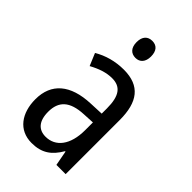

<svg xmlns="http://www.w3.org/2000/svg" viewBox="-225 -819 911 911"><g transform="rotate(45 230.0 -364.0)"><path d="M235 -738C205 -738 186 -719 186 -681C186 -644 205 -624 235 -624C264 -624 283 -644 283 -681C283 -719 265 -738 235 -738ZM236 -546C179 -546 126 -531 83 -505L109 -443C149 -465 187 -478 225 -478C282 -478 309 -443 309 -359V-324L239 -321C107 -316 38 -256 38 -150C38 -58 85 10 172 10C239 10 279 -18 312 -75H315L329 0H391V-363C391 -483 345 -546 236 -546ZM252 -262 309 -265V-213C309 -113 264 -58 198 -58C152 -58 123 -87 123 -151C123 -220 160 -258 252 -262Z"/></g></svg>

Font: Noto Sans Condensed
Style: Regular
Weight: 400
Width: 3
Designer: Monotype Design Team
Foundry: Monotype Imaging Inc.
Version: Version 2.013